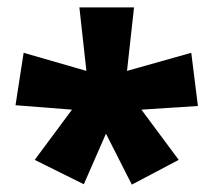

<svg xmlns="http://www.w3.org/2000/svg" viewBox="-20 -780 577 520"><path d="M343 -760 324 -588 498 -637 516 -493 363 -483 464 -347 337 -280 267 -418 207 -281 74 -347 175 -483 22 -495 44 -637 214 -588 195 -760Z"/></svg>

Font: Noto Sans Cham Black
Style: Regular
Weight: 900
Version: Version 2.002